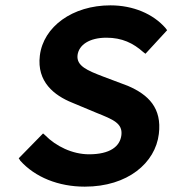

<svg xmlns="http://www.w3.org/2000/svg" viewBox="-20 -686 645 718"><path d="M55 -86C111 -23 199 12 297 12C458 12 561 -77 574 -185C586 -282 535 -332 458 -365L365 -400C308 -422 265 -439 270 -480C275 -518 314 -545 378 -545C436 -545 478 -525 516 -491L524 -485L605 -573L599 -581C553 -634 478 -666 393 -666C251 -666 142 -586 129 -478C117 -380 183 -329 250 -302L341 -264C403 -239 439 -225 434 -181C429 -138 391 -109 313 -109C251 -109 189 -139 148 -181L141 -187L50 -94L55 -87Z"/></svg>

Font: Falling Sky
Style: SeBdObl
Weight: 600
Designer: Paul D. Hunt
Foundry: Adobe Systems Incorporated
Version: Version 1.02